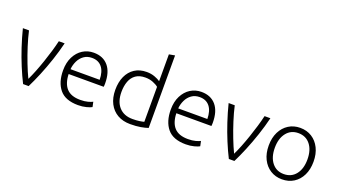

<svg xmlns="http://www.w3.org/2000/svg" viewBox="-63 -1327 3338 1888"><g transform="rotate(20 1606.0 -383.0)"><path d="M211 0Q175 -71 140 -155.5Q105 -240 74.5 -332Q44 -424 21 -516H85Q101 -444 127 -362.5Q153 -281 183 -203.5Q213 -126 242 -66Q263 -109 285 -164.5Q307 -220 328 -281.5Q349 -343 367 -403.5Q385 -464 397 -516H458Q436 -425 404.5 -331Q373 -237 337.5 -151.5Q302 -66 269 0Z M788 10Q655 10 594.5 -63.5Q534 -137 534 -262Q534 -344 564.5 -404Q595 -464 646 -496Q697 -528 760 -528Q858 -528 912.5 -464Q967 -400 967 -281Q967 -273 966.5 -263.5Q966 -254 965 -246H598Q601 -148 647.5 -97Q694 -46 791 -46Q837 -46 870 -55Q903 -64 919 -73L930 -21Q914 -11 874.5 -0.5Q835 10 788 10ZM599 -297H904Q903 -382 866 -428Q829 -474 761 -474Q712 -474 677 -449Q642 -424 622.5 -383.5Q603 -343 599 -297Z M1334 10Q1258 10 1201.5 -22Q1145 -54 1113.5 -114.5Q1082 -175 1082 -258Q1082 -339 1109.5 -399.5Q1137 -460 1189 -494Q1241 -528 1314 -528Q1360 -528 1398 -514Q1436 -500 1458 -484V-765L1519 -776V-17Q1488 -6 1442 2Q1396 10 1334 10ZM1338 -45Q1380 -45 1410.5 -49.5Q1441 -54 1458 -59V-425Q1437 -443 1400.5 -457.5Q1364 -472 1320 -472Q1259 -472 1220.5 -445Q1182 -418 1164 -369.5Q1146 -321 1146 -259Q1146 -158 1197 -101.5Q1248 -45 1338 -45Z M1915 10Q1782 10 1721.5 -63.5Q1661 -137 1661 -262Q1661 -344 1691.5 -404Q1722 -464 1773 -496Q1824 -528 1887 -528Q1985 -528 2039.5 -464Q2094 -400 2094 -281Q2094 -273 2093.5 -263.5Q2093 -254 2092 -246H1725Q1728 -148 1774.5 -97Q1821 -46 1918 -46Q1964 -46 1997 -55Q2030 -64 2046 -73L2057 -21Q2041 -11 2001.5 -0.5Q1962 10 1915 10ZM1726 -297H2031Q2030 -382 1993 -428Q1956 -474 1888 -474Q1839 -474 1804 -449Q1769 -424 1749.5 -383.5Q1730 -343 1726 -297Z M2364 0Q2328 -71 2293 -155.5Q2258 -240 2227.5 -332Q2197 -424 2174 -516H2238Q2254 -444 2280 -362.5Q2306 -281 2336 -203.5Q2366 -126 2395 -66Q2416 -109 2438 -164.5Q2460 -220 2481 -281.5Q2502 -343 2520 -403.5Q2538 -464 2550 -516H2611Q2589 -425 2557.5 -331Q2526 -237 2490.5 -151.5Q2455 -66 2422 0Z M2921 10Q2853 10 2800 -23.5Q2747 -57 2717 -117.5Q2687 -178 2687 -259Q2687 -340 2717 -400.5Q2747 -461 2800 -494.5Q2853 -528 2921 -528Q2990 -528 3043 -494.5Q3096 -461 3126 -400.5Q3156 -340 3156 -259Q3156 -178 3126.5 -117.5Q3097 -57 3044 -23.5Q2991 10 2921 10ZM2921 -45Q3000 -45 3046 -103Q3092 -161 3092 -259Q3092 -357 3046 -415Q3000 -473 2921 -473Q2843 -473 2797 -414.5Q2751 -356 2751 -259Q2751 -161 2797 -103Q2843 -45 2921 -45Z"/></g></svg>

Font: Ubuntu Sans Light
Style: Regular
Weight: 300
Designer: Dalton Maag Ltd
Foundry: Dalton Maag Ltd
Version: Version 1.006; ttfautohint (v1.8.4.7-5d5b)